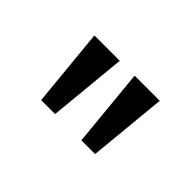

<svg xmlns="http://www.w3.org/2000/svg" viewBox="-46 -897 594 594"><g transform="rotate(45 251.0 -600.0)"><path d="M140 -471 115 -729H226L201 -471ZM316 -471 291 -729H401L376 -471Z"/></g></svg>

Font: lkorean05
Style: Book
Weight: 400
Designer: Jelle Bosma - Monotype Design Team
Foundry: Monotype Imaging Inc.
Version: Version 2.003